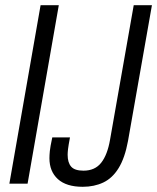

<svg xmlns="http://www.w3.org/2000/svg" viewBox="-20 -706 604 738"><path d="M16 0 136 -686H206L86 0ZM298 12Q235 12 202.5 -17.5Q170 -47 170 -98Q170 -109 171.5 -125Q173 -141 181 -178H249Q243 -146 241.5 -133Q240 -120 240 -111Q240 -81 253.5 -65.5Q267 -50 301 -50Q345 -50 369 -80.5Q393 -111 403 -169L494 -686H564L472 -164Q460 -99 436 -60Q412 -21 377 -4.5Q342 12 298 12Z"/></svg>

Font: Archivo ExtraCondensed Light
Style: Italic
Weight: 300
Width: 2
Italic angle: -10°
Designer: Hector Gatti
Foundry: Omnibus-Type
Version: Version 2.001